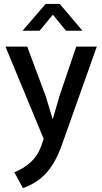

<svg xmlns="http://www.w3.org/2000/svg" viewBox="-20 -710 521 980"><path d="M8 -472H119L214 -217L248 -104H250L283 -218L369 -472H474L295 32Q265 117 218.5 170.5Q172 224 97 250L53 169Q103 150 140 114.5Q177 79 195 22L203 -1ZM401 -553H317L250 -635L182 -553H95L213 -690H285Z"/></svg>

Font: Mukta Medium
Style: Regular
Weight: 500
Designer: Girish Dalvi and Yashodeep Gholap
Foundry: Ek Type
Version: Version 2.538;PS 1.002;hotconv 16.6.51;makeotf.lib2.5.65220;